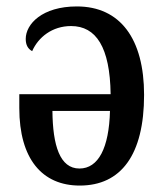

<svg xmlns="http://www.w3.org/2000/svg" viewBox="-20 -567 513 597"><path d="M228 10C356 10 428 -85 428 -272C428 -446 354 -547 219 -547C111 -547 60 -492 60 -446C60 -427 67 -415 80 -408C99 -451 142 -486 201 -486C279 -486 322 -420 324 -274H40V-231C40 -73 111 10 228 10ZM227 -43C166 -43 144 -115 143 -222H322C319 -107 286 -43 227 -43Z"/></svg>

Font: Noto Serif Condensed Medium
Style: Regular
Weight: 500
Width: 3
Designer: Monotype Design Team
Foundry: Monotype Imaging Inc.
Version: Version 2.015